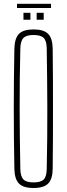

<svg xmlns="http://www.w3.org/2000/svg" viewBox="-20 -956 342 982"><path d="M151.5 5.5Q99 5.5 76.8 -17.5Q54.5 -40.5 53.5 -93.5Q52 -175 51.2 -250.5Q50.5 -326 50.5 -399.8Q50.5 -473.5 51.2 -548.8Q52 -624 53.5 -705.5Q54.5 -759.5 76.8 -782.5Q99 -805.5 151.5 -805.5Q204 -805.5 226.5 -782.5Q249 -759.5 249.5 -705.5Q250.5 -624 250.8 -548.5Q251 -473 251 -399.5Q251 -326 250.8 -250.5Q250.5 -175 249.5 -93.5Q249 -40.5 226.5 -17.5Q204 5.5 151.5 5.5ZM151.5 -23Q188.5 -23 203.5 -38Q218.5 -53 219 -91.5Q221 -174.5 221.5 -251.5Q222 -328.5 222 -403Q222 -477.5 221 -552.8Q220 -628 219 -708Q218.5 -747 203.5 -762Q188.5 -777 151.5 -777Q115 -777 100 -762Q85 -747 84 -708Q82 -628 81.2 -552.8Q80.5 -477.5 80.5 -403Q80.5 -328.5 81.5 -251.5Q82.5 -174.5 84 -91.5Q85 -53 100 -38Q115 -23 151.5 -23ZM167.5 -855V-890.5H203.5V-855ZM100 -855V-890.5H135.5V-855ZM67 -936.5H241V-915H67Z"/></svg>

Font: Big Shoulders Display ExtraLight
Style: Regular
Weight: 250
Designer: Patric King
Foundry: XO Type Co
Version: Version 2.002